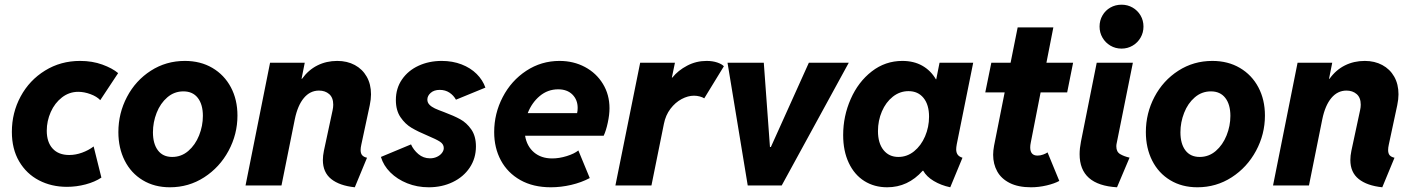

<svg xmlns="http://www.w3.org/2000/svg" viewBox="-20 -794 6050 822"><path d="M30.8 -229.5Q30.8 -311.5 68.4 -381.1Q106 -450.7 172.9 -491.9Q239.7 -533.2 322.8 -533.2Q375 -533.2 418 -517.6Q460.9 -502 485.8 -481L409.2 -365.2Q394.5 -380.9 367.4 -390.9Q340.3 -400.9 314.9 -400.9Q276.4 -400.9 245.4 -377Q214.4 -353 197.3 -314.5Q180.2 -275.9 180.2 -234.4Q180.2 -185.5 205.3 -158Q230.5 -130.4 276.4 -130.4Q303.7 -130.4 331.3 -140.4Q358.9 -150.4 380.9 -167L414.1 -33.7Q386.2 -15.1 346.7 -4.6Q307.1 5.9 266.6 5.9Q200.2 5.9 146.7 -22Q93.3 -49.8 62 -103Q30.8 -156.2 30.8 -229.5Z M486.8 -228.5Q486.8 -309.1 523.7 -379.2Q560.5 -449.2 625.7 -491.2Q690.9 -533.2 771.5 -533.2Q838.4 -533.2 889.4 -503.2Q940.4 -473.1 968.5 -420.2Q996.6 -367.2 996.6 -299.3Q996.6 -219.2 958.5 -148.4Q920.4 -77.6 854.2 -34.9Q788.1 7.8 707.5 7.8Q641.1 7.8 591.1 -22.5Q541 -52.7 513.9 -106.4Q486.8 -160.2 486.8 -228.5ZM848.6 -297.9Q848.6 -346.7 826.9 -374.8Q805.2 -402.8 765.1 -402.8Q726.1 -402.8 696.3 -377.2Q666.5 -351.6 650.6 -311Q634.8 -270.5 634.8 -227.5Q634.8 -178.7 656 -150.4Q677.2 -122.1 717.3 -122.1Q756.3 -122.1 786.1 -147.7Q815.9 -173.3 832.3 -214.1Q848.6 -254.9 848.6 -297.9Z M1362.3 -108.9Q1362.3 -127.4 1366.7 -148.4L1403.8 -321.3Q1406.7 -334.5 1406.7 -345.7Q1406.7 -376 1389.4 -391.1Q1372.1 -406.2 1345.7 -406.2Q1307.6 -406.2 1281 -374.5Q1254.4 -342.8 1242.2 -283.7L1185.1 0H1031.2L1136.2 -525.4H1284.7L1271 -456.5H1272.9Q1300.3 -494.6 1338.9 -513.9Q1377.4 -533.2 1423.8 -533.2Q1466.3 -533.2 1499 -515.6Q1531.7 -498 1550 -465.8Q1568.4 -433.6 1568.4 -390.1Q1568.4 -369.1 1563 -343.3L1526.9 -174.8Q1523.9 -161.6 1523.9 -151.9Q1523.9 -136.7 1530.8 -129.2Q1537.6 -121.6 1551.3 -118.7L1499 7.8Q1433.6 1 1397.9 -27.6Q1362.3 -56.2 1362.3 -108.9Z M1610.8 -122.1 1739.7 -175.8Q1750 -152.3 1771.2 -134.3Q1792.5 -116.2 1820.8 -116.2Q1837.4 -116.2 1850.8 -122.6Q1864.3 -128.9 1872.1 -139.2Q1879.9 -149.4 1879.9 -160.2Q1879.9 -176.8 1863.8 -187.3Q1847.7 -197.8 1811.5 -212.9Q1769.5 -230.5 1742.2 -246.6Q1714.8 -262.7 1694.8 -292Q1674.8 -321.3 1674.8 -365.7Q1674.8 -416 1701.2 -454.1Q1727.5 -492.2 1772.2 -512.7Q1816.9 -533.2 1871.1 -533.2Q1917.5 -533.2 1956.1 -518.3Q1994.6 -503.4 2020.8 -477.3Q2046.9 -451.2 2058.1 -418.9L1932.1 -367.2Q1921.9 -385.7 1904.1 -397.5Q1886.2 -409.2 1862.8 -409.2Q1838.4 -409.2 1824 -396.5Q1809.6 -383.8 1809.6 -367.7Q1809.6 -355 1818.6 -345.7Q1827.6 -336.4 1841.8 -329.8Q1856 -323.2 1881.3 -314Q1923.3 -298.3 1950.4 -283.4Q1977.5 -268.6 1997.6 -240Q2017.6 -211.4 2017.6 -167Q2017.6 -116.2 1991 -76.4Q1964.4 -36.6 1918.2 -14.4Q1872.1 7.8 1815.4 7.8Q1766.1 7.8 1723.4 -9.3Q1680.7 -26.4 1651.1 -55.9Q1621.6 -85.4 1610.8 -122.1Z M2095.7 -228.5Q2095.7 -308.1 2132.3 -378.4Q2168.9 -448.7 2233.2 -491Q2297.4 -533.2 2375.5 -533.2Q2435.5 -533.2 2484.4 -507.1Q2533.2 -481 2561.3 -434.8Q2589.4 -388.7 2589.4 -330.6Q2589.4 -302.7 2582 -268.6Q2574.7 -234.4 2564.5 -212.9H2228Q2235.4 -168 2266.1 -141.8Q2296.9 -115.7 2343.8 -115.7Q2374 -115.7 2406.2 -125.7Q2438.5 -135.7 2456.1 -149.9L2504.9 -31.7Q2469.2 -12.7 2425.3 -2.4Q2381.3 7.8 2338.4 7.8Q2262.7 7.8 2208 -22.9Q2153.3 -53.7 2124.5 -107.2Q2095.7 -160.6 2095.7 -228.5ZM2450.7 -309.6Q2453.1 -319.3 2453.1 -332Q2453.1 -366.7 2430.7 -389.2Q2408.2 -411.6 2369.6 -411.6Q2325.2 -411.6 2291 -383.1Q2256.8 -354.5 2239.3 -309.6Z M2720.7 -525.4H2869.6L2856.4 -461.9H2858.4Q2883.3 -492.7 2921.9 -512.9Q2960.4 -533.2 3004.9 -533.2Q3030.8 -533.2 3050.8 -526.4Q3070.8 -519.5 3079.1 -510.3L2995.1 -373Q2987.8 -377.9 2975.6 -381.1Q2963.4 -384.3 2951.2 -384.3Q2925.3 -384.3 2898.2 -369.9Q2871.1 -355.5 2850.3 -328.1Q2829.6 -300.8 2822.3 -263.7L2769 0H2614.7Z M3094.7 -525.4H3250L3276.4 -164.6H3280.3L3442.9 -525.4H3613.8L3326.7 0H3181.2Z M3589.8 -215.8Q3589.8 -296.9 3622.1 -370.1Q3654.3 -443.4 3712.2 -488.3Q3770 -533.2 3843.3 -533.2Q3892.1 -533.2 3928.5 -512.7Q3964.8 -492.2 3986.8 -454.6H3988.3L4002.4 -525.4H4146.5L4076.2 -176.8Q4073.7 -163.1 4073.7 -154.8Q4073.7 -140.6 4080.1 -131.8Q4086.4 -123 4100.6 -118.7L4048.3 7.8Q4008.8 -0.5 3977.5 -19.3Q3946.3 -38.1 3932.6 -63H3930.2Q3867.2 7.8 3778.3 7.8Q3723.1 7.8 3680.4 -19Q3637.7 -45.9 3613.8 -96.7Q3589.8 -147.5 3589.8 -215.8ZM3957.5 -294.4Q3957.5 -345.7 3933.8 -374.8Q3910.2 -403.8 3869.6 -403.8Q3832.5 -403.8 3802.5 -380.1Q3772.5 -356.4 3755.6 -316.9Q3738.8 -277.3 3738.8 -232.9Q3738.8 -181.2 3762.5 -151.6Q3786.1 -122.1 3826.2 -122.1Q3863.3 -122.1 3893.3 -146.2Q3923.3 -170.4 3940.4 -210.2Q3957.5 -250 3957.5 -294.4Z M4231.9 -131.3Q4231.9 -148.9 4235.8 -169.9L4281.2 -398.4H4198.2L4224.1 -525.4H4306.6L4336.9 -676.8H4489.7L4460 -525.4H4574.2L4548.8 -398.4H4435.1L4393.1 -184.1Q4390.6 -171.9 4390.6 -163.1Q4390.6 -127.9 4421.9 -127.9Q4434.1 -127.9 4446 -132.3Q4458 -136.7 4464.8 -141.6L4515.1 -19.5Q4495.1 -8.3 4461.2 -0.2Q4427.2 7.8 4394 7.8Q4339.4 7.8 4303 -10.5Q4266.6 -28.8 4249.3 -60.3Q4231.9 -91.8 4231.9 -131.3Z M4602.1 -133.8Q4602.1 -158.7 4607.9 -188L4675.3 -525.4H4830.1L4760.3 -178.2Q4759.3 -174.3 4759.3 -167Q4759.3 -144 4775.6 -134.3Q4792 -124.5 4815.9 -119.1L4762.2 7.8Q4602.1 -1.5 4602.1 -133.8ZM4687.5 -680.2Q4687.5 -706.5 4700 -728Q4712.4 -749.5 4733.9 -761.7Q4755.4 -773.9 4781.7 -773.9Q4807.6 -773.9 4829.1 -761.5Q4850.6 -749 4863 -727.8Q4875.5 -706.5 4875.5 -680.2Q4875.5 -654.3 4863 -632.8Q4850.6 -611.3 4829.1 -598.6Q4807.6 -585.9 4781.7 -585.9Q4755.4 -585.9 4733.9 -598.6Q4712.4 -611.3 4700 -632.8Q4687.5 -654.3 4687.5 -680.2Z M4885.7 -228.5Q4885.7 -309.1 4922.6 -379.2Q4959.5 -449.2 5024.7 -491.2Q5089.8 -533.2 5170.4 -533.2Q5237.3 -533.2 5288.3 -503.2Q5339.4 -473.1 5367.4 -420.2Q5395.5 -367.2 5395.5 -299.3Q5395.5 -219.2 5357.4 -148.4Q5319.3 -77.6 5253.2 -34.9Q5187 7.8 5106.4 7.8Q5040 7.8 4990 -22.5Q4939.9 -52.7 4912.8 -106.4Q4885.7 -160.2 4885.7 -228.5ZM5247.6 -297.9Q5247.6 -346.7 5225.8 -374.8Q5204.1 -402.8 5164.1 -402.8Q5125 -402.8 5095.2 -377.2Q5065.4 -351.6 5049.6 -311Q5033.7 -270.5 5033.7 -227.5Q5033.7 -178.7 5054.9 -150.4Q5076.2 -122.1 5116.2 -122.1Q5155.3 -122.1 5185.1 -147.7Q5214.8 -173.3 5231.2 -214.1Q5247.6 -254.9 5247.6 -297.9Z M5761.2 -108.9Q5761.2 -127.4 5765.6 -148.4L5802.7 -321.3Q5805.7 -334.5 5805.7 -345.7Q5805.7 -376 5788.3 -391.1Q5771 -406.2 5744.6 -406.2Q5706.5 -406.2 5679.9 -374.5Q5653.3 -342.8 5641.1 -283.7L5584 0H5430.2L5535.2 -525.4H5683.6L5669.9 -456.5H5671.9Q5699.2 -494.6 5737.8 -513.9Q5776.4 -533.2 5822.8 -533.2Q5865.2 -533.2 5897.9 -515.6Q5930.7 -498 5949 -465.8Q5967.3 -433.6 5967.3 -390.1Q5967.3 -369.1 5961.9 -343.3L5925.8 -174.8Q5922.9 -161.6 5922.9 -151.9Q5922.9 -136.7 5929.7 -129.2Q5936.5 -121.6 5950.2 -118.7L5897.9 7.8Q5832.5 1 5796.9 -27.6Q5761.2 -56.2 5761.2 -108.9Z"/></svg>

Font: Reddit Sans Vanilla ExtraBold
Style: Italic
Weight: 800
Italic angle: -11.25°
Designer: Stephen Hutchings
Version: Version 1.013